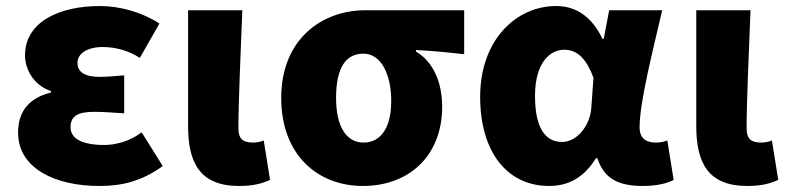

<svg xmlns="http://www.w3.org/2000/svg" viewBox="-20 -603 2608 637"><path d="M309 14C380 14 446 1 520 -52L450 -164C408 -132 359 -122 327 -122C252 -122 214 -143 214 -181C214 -218 238 -232 293 -232C324 -232 359 -229 392 -227V-353C366 -351 335 -348 311 -348C263 -348 237 -363 237 -394C237 -426 270 -447 321 -447C363 -447 407 -435 444 -411L509 -525C452 -562 379 -583 311 -583C181 -583 63 -533 63 -419C63 -374 91 -320 149 -301V-296C81 -279 40 -238 40 -163C40 -45 162 14 309 14Z M773 14C823 14 851 5 876 -6L855 -137C844 -132 829 -130 820 -130C787 -130 771 -141 771 -178C771 -269 779 -438 784 -569H604V-185C604 -66 641 14 773 14Z M1184 14C1338 14 1447 -87 1447 -249C1447 -333 1415 -400 1360 -432V-437C1419 -434 1458 -430 1520 -423V-569H1192C1049 -569 913 -474 913 -278C913 -89 1034 14 1184 14ZM1186 -130C1129 -130 1095 -183 1095 -278C1095 -383 1130 -425 1186 -425C1245 -425 1278 -355 1278 -268C1278 -180 1244 -130 1186 -130Z M1802 14C1868 14 1919 -16 1957 -78H1962C1984 -10 2032 14 2113 14C2160 14 2194 5 2215 -6L2194 -137C2181 -132 2168 -130 2157 -130C2125 -130 2102 -142 2102 -181C2102 -265 2147 -439 2177 -569H2001L1983 -474H1979C1942 -551 1888 -583 1825 -583C1693 -583 1573 -471 1573 -282C1573 -98 1663 14 1802 14ZM1845 -132C1790 -132 1755 -177 1755 -285C1755 -394 1804 -438 1852 -438C1898 -438 1927 -404 1949 -345L1942 -248C1938 -183 1892 -132 1845 -132Z M2459 14C2509 14 2537 5 2562 -6L2541 -137C2530 -132 2515 -130 2506 -130C2473 -130 2457 -141 2457 -178C2457 -269 2465 -438 2470 -569H2290V-185C2290 -66 2327 14 2459 14Z"/></svg>

Font: Noto Sans CJK JP Black
Style: Regular
Weight: 900
Designer: Ryoko NISHIZUKA (kana & ideographs); Paul D. Hunt (Latin, Greek & Cyrillic); Wenlong ZHANG (bopomofo); Sandoll Communica
Foundry: Adobe Systems Incorporated
Version: Version 1.004;PS 1.004;hotconv 1.0.82;makeotf.lib2.5.63406